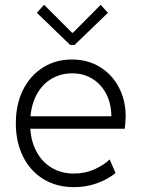

<svg xmlns="http://www.w3.org/2000/svg" viewBox="-20 -771 591 799"><path d="M45.9 -257.8Q45.9 -336.9 75.9 -397Q106 -457 158.9 -490.2Q211.9 -523.4 279.3 -523.4Q345.7 -523.4 396.7 -491.7Q447.8 -460 475.3 -406.2Q502.9 -352.5 502.9 -288.1Q502.9 -274.4 501.7 -259Q500.5 -243.7 499 -235.4H106Q109.9 -178.7 133.8 -136.5Q157.7 -94.2 197.3 -71.5Q236.8 -48.8 287.1 -48.8Q333.5 -48.8 372.1 -65.9Q410.6 -83 436.5 -107.4L460.9 -50.8Q428.2 -24.4 383.3 -8.3Q338.4 7.8 287.1 7.8Q216.3 7.8 161.6 -25.1Q106.9 -58.1 76.4 -118.4Q45.9 -178.7 45.9 -257.8ZM443.4 -287.1Q443.4 -337.4 423.1 -378.2Q402.8 -418.9 365.7 -442.4Q328.6 -465.8 280.3 -465.8Q234.4 -465.8 196.5 -444.3Q158.7 -422.9 135.3 -382.3Q111.8 -341.8 106.9 -287.1ZM279.8 -634.8H283.7L398.9 -751L429.2 -717.8L290.5 -584H272L133.3 -717.8L163.6 -751Z"/></svg>

Font: Reddit Sans Fudge Light
Style: Regular
Weight: 300
Designer: Stephen Hutchings
Foundry: Reddit
Version: Version 1.013